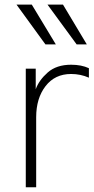

<svg xmlns="http://www.w3.org/2000/svg" viewBox="-20 -791 395 811"><path d="M49.8 -771.5H114.3L215.8 -603.5H171.9ZM180.7 -771.5H246.1L346.7 -603.5H303.7ZM88.9 0V-501H130.9V-414.1Q144.5 -452.1 181.6 -484.9Q218.8 -517.6 280.3 -517.6Q324.2 -517.6 355.5 -502.9V-462.9Q320.3 -478.5 280.3 -478.5Q211.9 -478.5 172.4 -427.2Q132.8 -376 132.8 -295.9V0Z"/></svg>

Font: Gothic A1 ExtraLight
Style: Regular
Weight: 275
Designer: HanYang I&C Co.,Ltd.
Foundry: HanYang I&C Co.,Ltd.
Version: Version 2.50